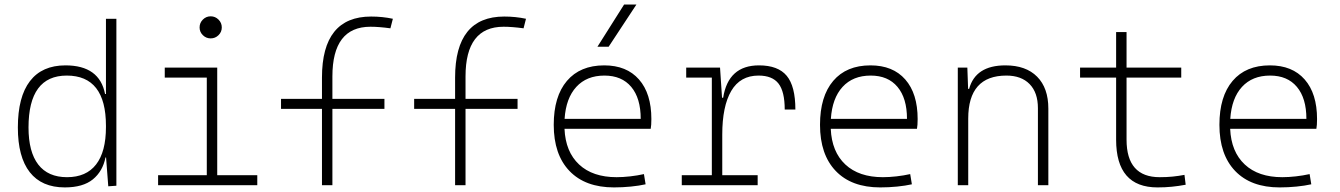

<svg xmlns="http://www.w3.org/2000/svg" viewBox="-20 -815 5899 845"><path d="M265.1 9.8Q163.6 9.8 111.1 -57.1Q58.6 -124 58.6 -253.9Q58.6 -388.7 111.8 -458Q165 -527.3 268.1 -527.3Q418 -527.3 442.4 -401.4H446.3V-732.4H492.2V2.4L456.5 4.9L446.8 -122.1H444.3Q432.1 -61 388.7 -25.6Q345.2 9.8 265.1 9.8ZM446.3 -255.9V-261.2Q446.3 -482.4 273.9 -482.4Q105.5 -482.4 105.5 -253.9Q105.5 -146.5 148.4 -90.8Q191.4 -35.2 274.9 -35.2Q359.4 -35.2 402.8 -91.1Q446.3 -147 446.3 -255.9Z M675.8 0V-43.9H890.1V-473.6H705.1V-517.6H936V-43.9H1112.3V0ZM907.2 -646Q887.2 -646 872.8 -660.2Q858.4 -674.3 858.4 -694.3Q858.4 -714.4 872.8 -728.8Q887.2 -743.2 907.2 -743.2Q927.2 -743.2 941.7 -728.8Q956.1 -714.4 956.1 -694.3Q956.1 -674.3 941.7 -660.2Q927.2 -646 907.2 -646Z M1397 0V-335.9H1216.8V-379.9H1397V-473.6Q1397 -742.2 1613.3 -742.2Q1663.1 -742.2 1709 -732.4L1698.2 -690.4Q1647.5 -697.3 1610.4 -697.3Q1442.9 -697.3 1442.9 -478.5V-379.9H1671.9V-335.9H1442.9V0Z M1982.9 0V-335.9H1802.7V-379.9H1982.9V-473.6Q1982.9 -742.2 2199.2 -742.2Q2249 -742.2 2294.9 -732.4L2284.2 -690.4Q2233.4 -697.3 2196.3 -697.3Q2028.8 -697.3 2028.8 -478.5V-379.9H2257.8V-335.9H2028.8V0Z M2682.1 9.8Q2555.7 9.8 2486.3 -62.5Q2417 -134.8 2417 -265.6Q2417 -390.6 2475.1 -459Q2533.2 -527.3 2639.2 -527.3Q2737.8 -527.3 2792.2 -465.3Q2846.7 -403.3 2846.7 -291Q2846.7 -263.7 2843.8 -248H2464.4Q2468.8 -147 2528.6 -91.1Q2588.4 -35.2 2693.8 -35.2Q2721.2 -35.2 2753.4 -38.8Q2785.6 -42.5 2814 -48.8L2821.3 -3.9Q2793.5 2.4 2756.6 6.1Q2719.7 9.8 2682.1 9.8ZM2464.8 -292H2799.8Q2799.8 -382.8 2758.1 -432.6Q2716.3 -482.4 2640.1 -482.4Q2562 -482.4 2516.4 -432.6Q2470.7 -382.8 2464.8 -292ZM2609.4 -609.4 2726.6 -794.9H2780.8L2658.7 -609.4Z M3158.7 -222.7V-43.9H3314.5V0H2980.5V-43.9H3112.8V-473.6H3000V-517.6H3148.9L3157.7 -384.8H3162.6Q3185.1 -527.3 3320.3 -527.3Q3404.3 -527.3 3442.4 -481.4Q3480.5 -435.5 3480.5 -333H3433.6Q3433.6 -412.1 3406.2 -447.3Q3378.9 -482.4 3318.4 -482.4Q3237.8 -482.4 3198.2 -414.8Q3158.7 -347.2 3158.7 -222.7Z M3854 9.8Q3727.5 9.8 3658.2 -62.5Q3588.9 -134.8 3588.9 -265.6Q3588.9 -390.6 3647 -459Q3705.1 -527.3 3811 -527.3Q3909.7 -527.3 3964.1 -465.3Q4018.6 -403.3 4018.6 -291Q4018.6 -263.7 4015.6 -248H3636.2Q3640.6 -147 3700.4 -91.1Q3760.3 -35.2 3865.7 -35.2Q3893.1 -35.2 3925.3 -38.8Q3957.5 -42.5 3985.8 -48.8L3993.2 -3.9Q3965.3 2.4 3928.5 6.1Q3891.6 9.8 3854 9.8ZM3636.7 -292H3971.7Q3971.7 -382.8 3929.9 -432.6Q3888.2 -482.4 3812 -482.4Q3733.9 -482.4 3688.2 -432.6Q3642.6 -382.8 3636.7 -292Z M4547.9 0V-338.9Q4547.9 -407.7 4511.2 -445.1Q4474.6 -482.4 4409.2 -482.4Q4241.2 -482.4 4241.2 -293V0H4195.3V-517.6H4237.3L4240.7 -423.8H4245.1Q4273.4 -527.3 4404.8 -527.3Q4495.1 -527.3 4544.4 -477.5Q4593.8 -427.7 4593.8 -336.9V0Z M5074.2 9.8Q4892.1 9.8 4892.1 -200.2V-473.6H4733.4V-517.6H4892.1V-673.8H4938V-517.6H5178.7V-473.6H4938V-200.2Q4938 -35.2 5084 -35.2Q5114.3 -35.2 5140.6 -37.8Q5167 -40.5 5192.9 -45.4L5198.2 -2Q5167 3.9 5137.2 6.8Q5107.4 9.8 5074.2 9.8Z M5611.8 9.8Q5485.4 9.8 5416 -62.5Q5346.7 -134.8 5346.7 -265.6Q5346.7 -390.6 5404.8 -459Q5462.9 -527.3 5568.8 -527.3Q5667.5 -527.3 5721.9 -465.3Q5776.4 -403.3 5776.4 -291Q5776.4 -263.7 5773.4 -248H5394Q5398.4 -147 5458.3 -91.1Q5518.1 -35.2 5623.5 -35.2Q5650.9 -35.2 5683.1 -38.8Q5715.3 -42.5 5743.7 -48.8L5751 -3.9Q5723.1 2.4 5686.3 6.1Q5649.4 9.8 5611.8 9.8ZM5394.5 -292H5729.5Q5729.5 -382.8 5687.7 -432.6Q5646 -482.4 5569.8 -482.4Q5491.7 -482.4 5446 -432.6Q5400.4 -382.8 5394.5 -292Z"/></svg>

Font: Cascadia Code NF ExtraLight
Style: Regular
Weight: 200
Monospace: yes
Designer: Aaron Bell
Foundry: Saja Typeworks
Version: Version 2404.023; ttfautohint (v1.8.4)